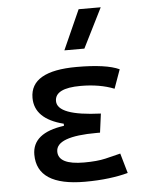

<svg xmlns="http://www.w3.org/2000/svg" viewBox="-56 -841 697 896"><g transform="rotate(-5 293.0 -392.5)"><path d="M305.7 9.8Q81.1 9.8 81.1 -136.7Q81.1 -238.3 230.5 -258.8V-268.6Q95.7 -302.7 95.7 -401.4Q95.7 -527.3 313.5 -527.3Q451.7 -527.3 512.7 -499L481 -410.6Q413.6 -437.5 324.2 -437.5Q203.6 -437.5 203.6 -377Q203.6 -308.6 407.2 -300.8L395.5 -212.4H379.9Q189 -212.4 189 -141.6Q189 -80.1 309.6 -80.1Q370.1 -80.1 409.9 -89.4Q449.7 -98.6 481 -106.9L507.8 -13.7Q468.8 -2.9 417.7 3.4Q366.7 9.8 305.7 9.8ZM263.2 -609.4 346.2 -794.9H449.7L356.9 -609.4Z"/></g></svg>

Font: Cascadia Mono PL
Style: Regular
Weight: 400
Monospace: yes
Designer: Aaron Bell
Foundry: Saja Typeworks
Version: Version 2404.023; ttfautohint (v1.8.4)